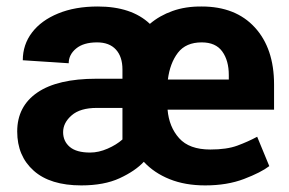

<svg xmlns="http://www.w3.org/2000/svg" viewBox="-20 -558 885 588"><path d="M608.4 9.8Q546.9 9.8 499.5 -9.3Q452.1 -28.3 420.4 -62.5Q394 -34.2 346.4 -12.2Q298.8 9.8 229 9.8Q133.8 9.8 83.3 -35.2Q32.7 -80.1 32.7 -155.3Q32.7 -232.4 94.5 -274.7Q156.2 -316.9 275.4 -316.9H355V-345.2Q355 -384.3 335 -406.2Q314.9 -428.2 277.3 -428.2Q235.8 -428.2 213.1 -409.4Q190.4 -390.6 190.4 -364.3L49.8 -373.5Q49.8 -421.4 78.1 -458.5Q106.4 -495.6 158.2 -516.8Q210 -538.1 279.3 -538.1Q382.8 -538.1 439 -484.9Q468.8 -510.3 508.5 -524.4Q548.3 -538.6 597.7 -538.1Q701.7 -538.1 760.5 -473.9Q819.3 -409.7 819.3 -299.3V-222.2H493.2Q497.6 -169.4 528.6 -134.8Q559.6 -100.1 624 -100.1Q674.8 -100.1 707 -112.1Q739.3 -124 767.6 -139.2L804.7 -49.3Q779.3 -29.8 727.5 -10Q675.8 9.8 608.4 9.8ZM597.7 -428.2Q549.3 -428.2 524.9 -396.5Q500.5 -364.7 494.1 -314.5H680.7V-328.1Q680.7 -372.6 660.6 -400.4Q640.6 -428.2 597.7 -428.2ZM255.9 -90.8Q282.2 -90.8 309.6 -102.8Q336.9 -114.7 355 -130.9V-227.5H276.4Q225.6 -227.5 199.5 -204.8Q173.3 -182.1 173.3 -153.3Q173.3 -125.5 193.6 -108.2Q213.9 -90.8 255.9 -90.8Z"/></svg>

Font: Vazirmatn FD
Style: Bold
Weight: 700
Designer: Saber Rastikerdar
Foundry: Saber Rastikerdar
Version: Version 33.001